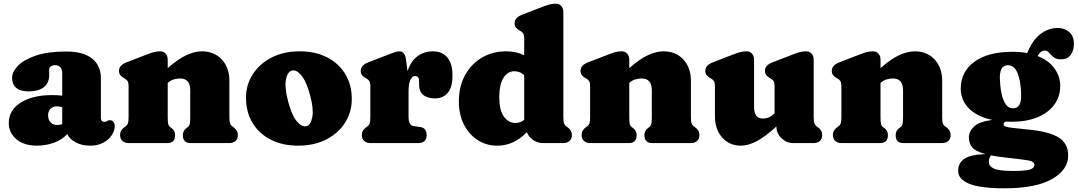

<svg xmlns="http://www.w3.org/2000/svg" viewBox="-20 -775 5837 1040"><path d="M27.5 -108Q27.5 -178 92 -219Q156.5 -260 262.5 -260Q293.5 -260 317 -256.5V-380Q317 -399 306.8 -410.5Q296.5 -422 279 -422Q266 -422 256.2 -415.8Q246.5 -409.5 246.5 -399V-368Q246.5 -326 217.8 -303Q189 -280 135.5 -280Q90 -280 67.8 -299.2Q45.5 -318.5 45.5 -353Q45.5 -386 77.5 -419Q109.5 -452 174.5 -474Q239.5 -496 337.5 -496Q433 -496 479.8 -457.2Q526.5 -418.5 526.5 -351.5V-135Q526.5 -127.5 530.8 -121.2Q535 -115 545.5 -115Q551.5 -115 555 -116.5Q558.5 -118 561.5 -120Q567.5 -124 573.5 -124Q587 -124 594.2 -114.8Q601.5 -105.5 601.5 -92Q601.5 -67 585.2 -42.5Q569 -18 539.2 -2Q509.5 14 468.5 14Q424.5 14 391 -3.2Q357.5 -20.5 344.5 -49Q318.5 -19 273.8 -2.5Q229 14 179.5 14Q110 14 68.8 -21Q27.5 -56 27.5 -108ZM240.5 -150Q240.5 -126 254.2 -112Q268 -98 291 -98Q304.5 -98 317 -102.5V-194.5Q304 -199 288 -199Q266.5 -199 253.5 -185.5Q240.5 -172 240.5 -150Z M888.5 -452V-406Q946 -456.5 990.8 -476.8Q1035.5 -497 1073.5 -497Q1140.5 -497 1181.5 -452.8Q1222.5 -408.5 1222.5 -337V-142Q1222.5 -116.5 1226 -106.8Q1229.5 -97 1236.5 -92L1243.5 -87Q1255.5 -78 1262 -68Q1268.5 -58 1268.5 -43Q1268.5 -23 1256 -11.5Q1243.5 0 1221.5 0H1012.5Q970.5 0 970.5 -43Q970.5 -67 989.5 -81L997.5 -87Q1005 -92.5 1007.8 -103Q1010.5 -113.5 1010.5 -142V-286Q1010.5 -350 955.5 -350Q939 -350 921.8 -345Q904.5 -340 888.5 -326V-142Q888.5 -113.5 891.2 -103Q894 -92.5 901.5 -87L909.5 -81Q928.5 -67 928.5 -43Q928.5 0 886.5 0H677.5Q656 0 643.2 -11.5Q630.5 -23 630.5 -43Q630.5 -58 637 -68.5Q643.5 -79 655.5 -87L662.5 -92Q669.5 -97.5 673 -107Q676.5 -116.5 676.5 -142V-305Q676.5 -327.5 671 -335.8Q665.5 -344 656.5 -349L649.5 -353Q638.5 -360 631.5 -368.5Q624.5 -377 624.5 -391Q624.5 -421.5 664.5 -437L770.5 -478Q796 -488 812.5 -492.5Q829 -497 847.5 -497Q866.5 -497 877.5 -484.2Q888.5 -471.5 888.5 -452Z M1603 -497Q1688.5 -497 1752 -464.2Q1815.5 -431.5 1850.5 -373.5Q1885.5 -315.5 1885.5 -239Q1885.5 -167.5 1849 -110.2Q1812.5 -53 1747 -19.5Q1681.5 14 1595 14Q1510 14 1446.5 -18.5Q1383 -51 1347.8 -109.5Q1312.5 -168 1312.5 -246Q1312.5 -315.5 1349 -372.5Q1385.5 -429.5 1450.8 -463.2Q1516 -497 1603 -497ZM1640.5 -92Q1664 -98.5 1671.8 -142Q1679.5 -185.5 1660 -258Q1639.5 -334.5 1612.2 -367Q1585 -399.5 1560 -392.5Q1537.5 -386 1529 -344.8Q1520.5 -303.5 1540.5 -226Q1560.5 -149.5 1588 -117.5Q1615.5 -85.5 1640.5 -92Z M2180 -446 2187.5 -389.5Q2206 -445 2242 -471Q2278 -497 2325 -497Q2374 -497 2402.5 -464.5Q2431 -432 2431 -367Q2431 -302 2405.2 -272Q2379.5 -242 2337.5 -242Q2294 -242 2272 -261.5Q2250 -281 2250 -314.5V-336Q2250 -363 2228 -363Q2213 -363 2203 -342Q2193 -321 2193 -279V-142Q2193 -96 2221 -92L2256 -87Q2275 -84.5 2283 -72.5Q2291 -60.5 2291 -43Q2291 0 2244 0H1987Q1965.5 0 1952.8 -11.5Q1940 -23 1940 -43Q1940 -58 1946.5 -68.2Q1953 -78.5 1965 -87L1972 -92Q1979 -97 1982.5 -106.8Q1986 -116.5 1986 -142V-305Q1986 -327.5 1980.5 -335.8Q1975 -344 1966 -349L1959 -353Q1948 -359.5 1941 -368.2Q1934 -377 1934 -391Q1934 -421.5 1974 -437L2080 -478Q2102 -486.5 2116.8 -491.8Q2131.5 -497 2143 -497Q2158 -497 2167.2 -486Q2176.5 -475 2180 -446Z M2465.5 -225Q2465.5 -306.5 2499 -367.8Q2532.5 -429 2590.5 -463Q2648.5 -497 2721.5 -497Q2777 -497 2819.5 -475.5V-563Q2819.5 -585.5 2814 -593.8Q2808.5 -602 2799.5 -607L2792.5 -611Q2781.5 -617.5 2774.5 -626.2Q2767.5 -635 2767.5 -649Q2767.5 -679.5 2807.5 -695L2913.5 -736Q2939 -746 2955.5 -750.5Q2972 -755 2990.5 -755Q3009.5 -755 3020.5 -742.2Q3031.5 -729.5 3031.5 -710V-142Q3031.5 -116.5 3035.2 -107Q3039 -97.5 3045.5 -92L3052.5 -87Q3064.5 -79 3071 -68.5Q3077.5 -58 3077.5 -43Q3077.5 -23 3065 -11.5Q3052.5 0 3030.5 0H2920.5Q2891.5 0 2867.2 -17Q2843 -34 2834 -59Q2800 -24 2760.2 -5Q2720.5 14 2673.5 14Q2614 14 2567 -16.5Q2520 -47 2492.8 -100.8Q2465.5 -154.5 2465.5 -225ZM2684.5 -249Q2684.5 -177 2709.8 -143Q2735 -109 2771.5 -109Q2798.5 -109 2819.5 -125.5V-367.5Q2807 -379.5 2793.5 -384.2Q2780 -389 2765.5 -389Q2729.5 -389 2707 -353.2Q2684.5 -317.5 2684.5 -249Z M3388.5 -452V-406Q3446 -456.5 3490.8 -476.8Q3535.5 -497 3573.5 -497Q3640.5 -497 3681.5 -452.8Q3722.5 -408.5 3722.5 -337V-142Q3722.5 -116.5 3726 -106.8Q3729.5 -97 3736.5 -92L3743.5 -87Q3755.5 -78 3762 -68Q3768.5 -58 3768.5 -43Q3768.5 -23 3756 -11.5Q3743.5 0 3721.5 0H3512.5Q3470.5 0 3470.5 -43Q3470.5 -67 3489.5 -81L3497.5 -87Q3505 -92.5 3507.8 -103Q3510.5 -113.5 3510.5 -142V-286Q3510.5 -350 3455.5 -350Q3439 -350 3421.8 -345Q3404.5 -340 3388.5 -326V-142Q3388.5 -113.5 3391.2 -103Q3394 -92.5 3401.5 -87L3409.5 -81Q3428.5 -67 3428.5 -43Q3428.5 0 3386.5 0H3177.5Q3156 0 3143.2 -11.5Q3130.5 -23 3130.5 -43Q3130.5 -58 3137 -68.5Q3143.5 -79 3155.5 -87L3162.5 -92Q3169.5 -97.5 3173 -107Q3176.5 -116.5 3176.5 -142V-305Q3176.5 -327.5 3171 -335.8Q3165.5 -344 3156.5 -349L3149.5 -353Q3138.5 -360 3131.5 -368.5Q3124.5 -377 3124.5 -391Q3124.5 -421.5 3164.5 -437L3270.5 -478Q3296 -488 3312.5 -492.5Q3329 -497 3347.5 -497Q3366.5 -497 3377.5 -484.2Q3388.5 -471.5 3388.5 -452Z M3852.5 -146V-305Q3852.5 -327.5 3847 -335.8Q3841.5 -344 3832.5 -349L3825.5 -353Q3814.5 -360 3807.5 -368.5Q3800.5 -377 3800.5 -391Q3800.5 -421.5 3840.5 -437L3946.5 -478Q3972 -488 3988.5 -492.5Q4005 -497 4023.5 -497Q4042.5 -497 4053.5 -484.2Q4064.5 -471.5 4064.5 -452V-197Q4064.5 -133 4111.5 -133Q4126.5 -133 4141.2 -138Q4156 -143 4171.5 -157L4175.5 -161V-305Q4175.5 -327.5 4170 -335.8Q4164.5 -344 4155.5 -349L4148.5 -353Q4137.5 -360 4130.5 -368.5Q4123.5 -377 4123.5 -391Q4123.5 -421.5 4163.5 -437L4269.5 -478Q4295 -488 4311.5 -492.5Q4328 -497 4346.5 -497Q4365.5 -497 4376.5 -484.2Q4387.5 -471.5 4387.5 -452V-142Q4387.5 -116.5 4391.2 -107Q4395 -97.5 4401.5 -92L4408.5 -87Q4420.5 -79 4427 -68.5Q4433.5 -58 4433.5 -43Q4433.5 -23 4421 -11.5Q4408.5 0 4386.5 0H4276.5Q4240.5 0 4213 -26.2Q4185.5 -52.5 4185.5 -90Q4124 -33.5 4078.2 -9.8Q4032.5 14 3993.5 14Q3930.5 14 3891.5 -30.5Q3852.5 -75 3852.5 -146Z M4749.5 -452V-406Q4807 -456.5 4851.8 -476.8Q4896.5 -497 4934.5 -497Q5001.5 -497 5042.5 -452.8Q5083.5 -408.5 5083.5 -337V-142Q5083.5 -116.5 5087 -106.8Q5090.5 -97 5097.5 -92L5104.5 -87Q5116.5 -78 5123 -68Q5129.5 -58 5129.5 -43Q5129.5 -23 5117 -11.5Q5104.5 0 5082.5 0H4873.5Q4831.5 0 4831.5 -43Q4831.5 -67 4850.5 -81L4858.5 -87Q4866 -92.5 4868.8 -103Q4871.5 -113.5 4871.5 -142V-286Q4871.5 -350 4816.5 -350Q4800 -350 4782.8 -345Q4765.5 -340 4749.5 -326V-142Q4749.5 -113.5 4752.2 -103Q4755 -92.5 4762.5 -87L4770.5 -81Q4789.5 -67 4789.5 -43Q4789.5 0 4747.5 0H4538.5Q4517 0 4504.2 -11.5Q4491.5 -23 4491.5 -43Q4491.5 -58 4498 -68.5Q4504.5 -79 4516.5 -87L4523.5 -92Q4530.5 -97.5 4534 -107Q4537.5 -116.5 4537.5 -142V-305Q4537.5 -327.5 4532 -335.8Q4526.5 -344 4517.5 -349L4510.5 -353Q4499.5 -360 4492.5 -368.5Q4485.5 -377 4485.5 -391Q4485.5 -421.5 4525.5 -437L4631.5 -478Q4657 -488 4673.5 -492.5Q4690 -497 4708.5 -497Q4727.5 -497 4738.5 -484.2Q4749.5 -471.5 4749.5 -452Z M5548.5 -73.5Q5663 -62.5 5714.5 -30.2Q5766 2 5766 67.5Q5766 144.5 5678.5 194.8Q5591 245 5421 245Q5290.5 245 5230.2 220.5Q5170 196 5170 151Q5170 108.5 5203.2 85.5Q5236.5 62.5 5317 59.5Q5263 44.5 5245.5 22.2Q5228 0 5228 -30Q5228 -62 5255.5 -89Q5283 -116 5355 -125.5Q5271 -143.5 5227.5 -188.5Q5184 -233.5 5184 -294.5Q5184 -386.5 5258 -440.5Q5332 -494.5 5464.5 -494.5Q5507 -494.5 5544 -487.5L5544.5 -488.5Q5572.5 -557.5 5615.5 -590.5Q5658.5 -623.5 5709.5 -623.5Q5746 -623.5 5771.5 -601.5Q5797 -579.5 5797 -538Q5797 -500 5779 -476.8Q5761 -453.5 5728 -453.5Q5706.5 -453.5 5694 -460.8Q5681.5 -468 5673.8 -477.2Q5666 -486.5 5658.2 -493.8Q5650.5 -501 5638 -501Q5617 -501 5600.5 -471.5Q5661 -447.5 5692 -404Q5723 -360.5 5723 -310Q5723 -251 5690.2 -207.2Q5657.5 -163.5 5598.8 -139.5Q5540 -115.5 5461 -115.5Q5443.5 -115.5 5426.5 -116.5Q5416 -109 5416 -102.5Q5416 -94 5426.8 -89.8Q5437.5 -85.5 5466.2 -82.2Q5495 -79 5548.5 -73.5ZM5440 -421.5Q5414.5 -421.5 5404.5 -401Q5394.5 -380.5 5396 -348.5Q5398.5 -271.5 5416.8 -230Q5435 -188.5 5466 -188.5Q5492.5 -188.5 5502.5 -208.2Q5512.5 -228 5511 -268Q5509 -336 5491.8 -378.8Q5474.5 -421.5 5440 -421.5ZM5336 101.5Q5336 124.5 5363 137.8Q5390 151 5470 151Q5517.5 151 5541.8 147Q5566 143 5574.5 135.2Q5583 127.5 5583 117.5Q5583 99.5 5547.8 93.5Q5512.5 87.5 5420 77.5Q5378 73 5346.5 66.5L5347 68Q5343.5 71.5 5339.8 81.5Q5336 91.5 5336 101.5Z"/></svg>

Font: Fraunces 9pt SuperSoft Black
Style: Regular
Weight: 900
Version: Version 1.000;[b76b70a41]